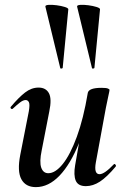

<svg xmlns="http://www.w3.org/2000/svg" viewBox="-20 -754 516 787"><path d="M127 13Q85 13 67.5 -19.5Q50 -52 63 -119L98 -297Q103 -326 98.5 -335Q94 -344 85 -344Q75 -344 62 -334Q49 -324 33 -309Q29 -305 25 -309Q21 -313 25 -317Q57 -355 83 -375Q109 -395 138 -395Q168 -395 180.5 -372Q193 -349 182 -297L151 -138Q141 -90 149 -67Q157 -44 178 -44Q207 -44 237.5 -82Q268 -120 295 -193.5Q322 -267 340 -374L358 -373Q339 -255 304 -168Q269 -81 224 -34Q179 13 127 13ZM332 9Q300 9 290.5 -13.5Q281 -36 288 -77L340 -374Q345 -394 396 -394Q416 -394 422.5 -391Q429 -388 429 -386Q429 -382 424 -360Q419 -338 414 -312L373 -89Q364 -40 388 -40Q398 -40 412.5 -50Q427 -60 446 -80Q449 -84 453 -79.5Q457 -75 454 -71Q418 -28 389.5 -9.5Q361 9 332 9ZM227 -475 166 -727Q165 -733 179 -734Q193 -735 212 -732.5Q231 -730 245.5 -725.5Q260 -721 260 -716L237 -476Q237 -474 232.5 -473Q228 -472 227 -475ZM357 -475 296 -727Q295 -733 309 -734Q323 -735 342 -732.5Q361 -730 375.5 -725.5Q390 -721 390 -716L367 -476Q367 -474 362.5 -473Q358 -472 357 -475Z"/></svg>

Font: Cormorant
Style: Bold Italic
Weight: 700
Italic angle: -10°
Designer: Christian Thalmann (Catharsis Fonts)
Foundry: Catharsis Fonts
Version: Version 4.000